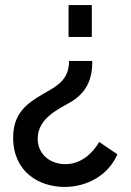

<svg xmlns="http://www.w3.org/2000/svg" viewBox="-20 -526 516 759"><path d="M343 -506H251V-380H343ZM345 -285H253C253 -206 199 -183 148 -153C83 -116 32 -75 32 18C32 154 135 213 235 213C325 213 409 166 444 84L372 35C347 79 301 123 238 123C182 123 129 87 129 22C129 -61 217 -97 262 -124C325 -163 345 -216 345 -285Z"/></svg>

Font: FIGSv2-sans-serif SemiBold
Style: Regular
Weight: 600
Designer: Matt McInerney, Pablo Impallari, Rodrigo Fuenzalida,Mirko Velimirovic
Foundry: Matt McInerney, Pablo Impallari, Rodrigo Fuenzalida
Version: Version 4.021;hotconv 1.0.109;makeotfexe 2.5.65596